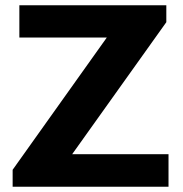

<svg xmlns="http://www.w3.org/2000/svg" viewBox="-20 -706 693 726"><path d="M27.8 0V-64L383.8 -564H53.2V-686H608.9V-622.1L252.9 -123H617.2V0Z"/></svg>

Font: Archivo
Style: Bold
Weight: 700
Designer: Hector Gatti
Foundry: Omnibus-Type
Version: Version 2.001